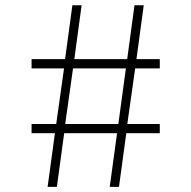

<svg xmlns="http://www.w3.org/2000/svg" viewBox="-20 -728 746 748"><path d="M165.5 0 194 -209H103V-245H199L229.5 -461.5H103V-497.5H233.5L262 -707.5H298L269.5 -497.5H475.5L504 -707.5H540L511.5 -497.5H602.5V-461.5H506.5L476 -245H602.5V-209H472L443.5 0H407.5L436 -209H230L201.5 0ZM234 -245H441L470.5 -461.5H264.5Z"/></svg>

Font: Spartan Thin Light
Style: Regular
Weight: 300
Version: Version 1.004